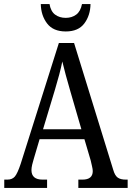

<svg xmlns="http://www.w3.org/2000/svg" viewBox="-20 -926 649 946"><path d="M1 0V-41H16Q40 -41 53 -56Q66 -71 82 -119L270 -714H345L538 -89Q546 -61 560 -51Q574 -41 600 -41H609V0H366V-41H386Q437 -41 437 -83Q437 -92 433.5 -106.5Q430 -121 427 -135L396 -240H175L146 -142Q142 -130 138.5 -114.5Q135 -99 135 -88Q135 -41 190 -41H212V0ZM192 -289H381L327 -475Q314 -520 304 -556.5Q294 -593 287 -623Q281 -593 272 -559Q263 -525 251 -485ZM304 -771Q242 -771 212 -810.5Q182 -850 181 -906H224Q230 -870 251.5 -854Q273 -838 304 -838Q334 -838 355.5 -854Q377 -870 384 -906H426Q425 -850 395.5 -810.5Q366 -771 304 -771Z"/></svg>

Font: Noto Serif Armenian Condensed
Style: Regular
Weight: 400
Width: 3
Designer: Monotype Design Team
Foundry: Monotype Imaging Inc.
Version: Version 2.008; ttfautohint (v1.8.4.7-5d5b)